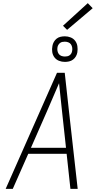

<svg xmlns="http://www.w3.org/2000/svg" viewBox="-20 -1196 640 1216"><path d="M16 0 341 -735H390L417 -490L472 0H426L402 -222H159L61 0ZM176 -260H398L373 -490Q368 -535 363.5 -579.5Q359 -624 354 -669Q335 -624 315.5 -579.5Q296 -535 277 -490ZM391 -804Q371 -804 353.5 -811Q336 -818 325 -832.5Q314 -847 311 -866Q308 -885 312 -905Q314 -918 321 -930.5Q328 -943 339 -951.5Q350 -960 363.5 -963Q377 -966 391 -966Q410 -966 427.5 -959Q445 -952 456 -937.5Q467 -923 470 -904Q473 -885 470 -865Q468 -852 461 -839.5Q454 -827 442.5 -818.5Q431 -810 417.5 -807Q404 -804 391 -804ZM391 -838Q398 -838 406 -839.5Q414 -841 421 -846Q428 -851 432 -858.5Q436 -866 437 -874Q439 -885 437 -896Q435 -907 429 -915.5Q423 -924 412.5 -928Q402 -932 391 -932Q383 -932 375 -930.5Q367 -929 360.5 -924Q354 -919 349.5 -911.5Q345 -904 344 -896Q342 -885 344 -874Q346 -863 352 -854.5Q358 -846 368.5 -842Q379 -838 391 -838ZM405 -1007 379 -1033 536 -1176 567 -1144Z"/></svg>

Font: Iosevka SS04 XLt Ex
Style: Italic
Weight: 200
Width: 7
Italic angle: -9°
Monospace: yes
Designer: Belleve Invis
Foundry: Belleve Invis
Version: Version 19.0.0; ttfautohint (v1.8.4)